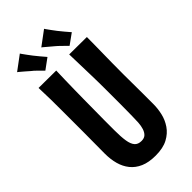

<svg xmlns="http://www.w3.org/2000/svg" viewBox="-281 -964 1037 1037"><g transform="rotate(-45 238.0 -445.5)"><path d="M238 10Q186 10 150.5 -5.5Q115 -21 93 -48.5Q71 -76 61 -112.5Q51 -149 51 -193Q51 -227 51.5 -270Q52 -313 52 -355.5Q52 -398 52 -432Q52 -477 52 -520Q52 -563 51.5 -606.5Q51 -650 49 -696L183 -695Q182 -662 181 -625.5Q180 -589 179.5 -553Q179 -517 178.5 -484.5Q178 -452 178 -426Q178 -397 177.5 -370.5Q177 -344 177 -320.5Q177 -297 177 -277.5Q177 -258 177 -243Q177 -195 182 -163Q187 -131 200.5 -115.5Q214 -100 240 -100Q261 -100 272.5 -111Q284 -122 290 -140.5Q296 -159 297.5 -182.5Q299 -206 299 -230Q299 -240 299.5 -262.5Q300 -285 300 -324Q300 -363 300 -424Q300 -488 298.5 -540.5Q297 -593 296 -634.5Q295 -676 294 -707L428 -706Q428 -673 427.5 -642.5Q427 -612 426.5 -580Q426 -548 425.5 -510Q425 -472 425 -422Q426 -337 426 -277Q426 -217 426 -195Q426 -162 418 -126.5Q410 -91 389 -60Q368 -29 331.5 -9.5Q295 10 238 10ZM328 -738Q330 -737 320 -746.5Q310 -756 296.5 -769.5Q283 -783 272 -792Q260 -802 246.5 -813.5Q233 -825 223.5 -833Q214 -841 214 -840L296 -901Q295 -902 301.5 -892.5Q308 -883 318.5 -869Q329 -855 338 -843Q350 -828 362 -813.5Q374 -799 382 -790Q390 -781 389 -782ZM141 -736Q142 -735 132.5 -744.5Q123 -754 109.5 -767.5Q96 -781 84 -790Q73 -800 59.5 -811.5Q46 -823 36.5 -831Q27 -839 27 -838L109 -899Q108 -900 114.5 -890.5Q121 -881 131.5 -867Q142 -853 151 -841Q163 -826 175 -811.5Q187 -797 195 -788Q203 -779 201 -780Z"/></g></svg>

Font: Truculenta ExtraBold
Style: Regular
Weight: 800
Version: Version 1.002